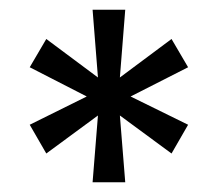

<svg xmlns="http://www.w3.org/2000/svg" viewBox="-20 -707 447 394"><path d="M170 -333 181 -470 75 -392 41 -451 158 -509 41 -569 75 -627 181 -548 170 -687H237L226 -548L332 -627L366 -569L248 -509L366 -451L332 -392L226 -470L237 -333Z"/></svg>

Font: Archivo
Style: Regular
Weight: 400
Designer: Hector Gatti
Foundry: Omnibus-Type
Version: Version 2.001